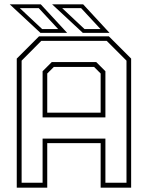

<svg xmlns="http://www.w3.org/2000/svg" viewBox="-20 -868 684 888"><path d="M57.5 0V-597L160.5 -700H483.5L586.5 -597V0H445.5V-206H198.5V0ZM80 -23H177V-227H467.5V-23H565V-587.5L473.5 -679H171L80 -587.5ZM198.5 -347H445.5V-528L415 -558.5H229L198.5 -528ZM177 -325V-538.5L219.5 -581H425L467.5 -538.5V-325ZM486.5 -716H363L221 -848H364.5ZM445 -733.5 355 -830.5H267.5L371 -733.5ZM290.5 -716H167L25 -848H168.5ZM249 -733.5 159 -830.5H71.5L175 -733.5Z"/></svg>

Font: Tourney ExtraLight
Style: Regular
Weight: 250
Designer: Tyler Finck
Foundry: Etcetera Type Co
Version: Version 1.015